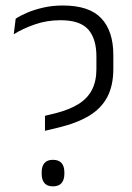

<svg xmlns="http://www.w3.org/2000/svg" viewBox="-20 -669 481 698"><path d="M143.5 -193.5V-248L180.5 -257Q232 -270 265 -290.5Q298 -311 314.2 -342.2Q330.5 -373.5 330.5 -418.5V-464Q330.5 -528 300.8 -561.8Q271 -595.5 200 -595.5Q150.5 -595.5 106.5 -580.2Q62.5 -565 30 -544.5L37 -601Q54 -612.5 79.5 -623.2Q105 -634 137.8 -641.5Q170.5 -649 208.5 -649Q304.5 -649 348.2 -602.5Q392 -556 392 -469V-419Q392 -357.5 369.8 -315.8Q347.5 -274 303 -247.5Q258.5 -221 191.5 -205ZM172.5 8.5Q151.5 8.5 141.5 -3.5Q131.5 -15.5 131.5 -37.5V-42.5Q131.5 -64.5 141.5 -76.2Q151.5 -88 172.5 -88Q193.5 -88 203.8 -76.2Q214 -64.5 214 -42.5V-37.5Q214 -15.5 203.8 -3.5Q193.5 8.5 172.5 8.5Z"/></svg>

Font: Anek Latin Light
Style: Regular
Weight: 300
Designer: Yesha Goshar
Foundry: Ek Type
Version: Version 1.003